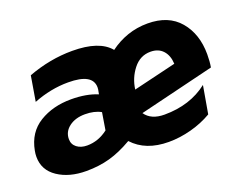

<svg xmlns="http://www.w3.org/2000/svg" viewBox="-92 -711 1135 898"><g transform="rotate(-20 475.5 -261.5)"><path d="M636 -111Q570 -111 541 -153L915 -244Q920 -272 920 -308Q920 -409 865 -474Q810 -539 706 -539Q653 -539 605.5 -522.5Q558 -506 518 -476Q466 -539 331 -539Q221 -539 111 -498L90 -373Q176 -407 263 -407Q385 -407 385 -338Q385 -328 382 -316L380 -305Q325 -328 249 -328Q158 -328 91 -287Q24 -246 8 -160Q5 -145 5 -130Q5 -64 61.5 -26Q118 12 203 12Q266 12 320 -3Q374 -18 434 -53Q497 16 612 16Q667 16 723.5 1Q780 -14 828 -42L852 -180Q764 -111 636 -111ZM247 -99Q216 -99 196 -114.5Q176 -130 176 -156Q176 -193 207 -216.5Q238 -240 286 -240Q333 -240 365 -222L351 -136Q303 -99 247 -99ZM674 -410Q713 -410 735.5 -385.5Q758 -361 760 -319L547 -268Q554 -323 588 -366.5Q622 -410 674 -410Z"/></g></svg>

Font: Geom ExtraBold
Style: Bold Italic
Weight: 800
Italic angle: -10°
Version: Version 1.102